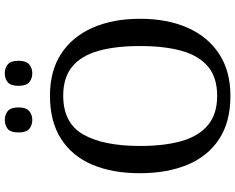

<svg xmlns="http://www.w3.org/2000/svg" viewBox="-108 -840 959 782"><g transform="rotate(-90 371.0 -449.5)"><path d="M371 10Q265 10 195 -36Q125 -82 90.5 -165Q56 -248 56 -359Q56 -470 90.5 -552Q125 -634 195.5 -679.5Q266 -725 372 -725Q473 -725 542.5 -679.5Q612 -634 648.5 -551.5Q685 -469 685 -358Q685 -247 648.5 -164.5Q612 -82 542 -36Q472 10 371 10ZM371 -44Q446 -44 490.5 -81.5Q535 -119 554.5 -189Q574 -259 574 -358Q574 -457 554.5 -527Q535 -597 490.5 -634Q446 -671 372 -671Q260 -671 213.5 -589Q167 -507 167 -358Q167 -259 187 -189Q207 -119 252 -81.5Q297 -44 371 -44ZM463 -797Q441 -797 426.5 -809.5Q412 -822 412 -853Q412 -885 426.5 -897Q441 -909 463 -909Q484 -909 499 -897Q514 -885 514 -853Q514 -822 499 -809.5Q484 -797 463 -797ZM273 -797Q251 -797 236.5 -809.5Q222 -822 222 -853Q222 -885 236.5 -897Q251 -909 273 -909Q294 -909 309 -897Q324 -885 324 -853Q324 -822 309 -809.5Q294 -797 273 -797Z"/></g></svg>

Font: Noto Serif Hebrew
Style: Regular
Weight: 400
Designer: Monotype Design Team
Foundry: Monotype Imaging Inc.
Version: Version 2.003